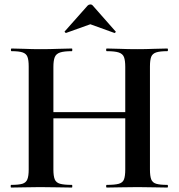

<svg xmlns="http://www.w3.org/2000/svg" viewBox="-20 -843 804 863"><path d="M543 -542Q543 -571 537.4 -586Q531.8 -601 514.1 -607Q496.4 -613 460 -613Q457 -613 457 -619Q457 -625 460 -625Q486.1 -625 519.5 -623.5Q553 -622 599 -622Q635 -622 670.5 -623.5Q706 -625 732 -625Q735 -625 735 -619Q735 -613 732 -613Q699.1 -613 682.2 -607.5Q665.3 -602 659.6 -587.5Q654 -573 654 -544V-81Q654 -52 659.6 -37Q665.3 -22 682.2 -17Q699.1 -12 732 -12Q735 -12 735 -6Q735 0 732 0Q706 0 670.5 -1Q635 -2 599 -2Q553 -2 519.5 -1Q486.1 0 460 0Q457 0 457 -6Q457 -12 460 -12Q496.4 -12 514.1 -17Q531.8 -22 537.4 -37Q543 -52 543 -81ZM161 -311V-339H594V-311ZM109 -81V-544Q109 -573 103.4 -587.5Q97.8 -602 81.3 -607.5Q64.9 -613 32 -613Q29 -613 29 -619Q29 -625 32 -625Q58 -625 91.1 -623.5Q124.1 -622 160 -622Q206 -622 240.7 -623.5Q275.5 -625 303 -625Q305 -625 305 -619Q305 -613 303 -613Q267.6 -613 249.8 -607Q232.1 -601 226.1 -586Q220 -571 220 -542V-81Q220 -52 226 -37Q232 -22 250 -17Q268 -12 303 -12Q305 -12 305 -6Q305 0 303 0Q274.3 0 240.1 -1Q206 -2 160 -2Q123.8 -2 89.9 -1Q56 0 30 0Q28 0 28 -6Q28 -12 30 -12Q64 -12 80.5 -17Q97 -22 103 -37Q109 -52 109 -81ZM271 -702 374 -818Q379 -823 386 -823Q393 -823 397 -818L499 -702.2Q502 -701 499 -697.5Q496 -694 494 -695L386 -734L277 -695Q276 -694 272.5 -697.5Q269 -701 271 -702Z"/></svg>

Font: Cormorant Infant Light
Style: Regular
Weight: 300
Designer: Christian Thalmann (Catharsis Fonts)
Foundry: Catharsis Fonts
Version: Version 4.001